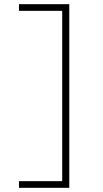

<svg xmlns="http://www.w3.org/2000/svg" viewBox="-20 -790 493 920"><path d="M312 110H71V78H278V-738H71V-770H312Z"/></svg>

Font: M PLUS 1 Thin ExtraLight
Style: Regular
Weight: 250
Version: Version 1.001